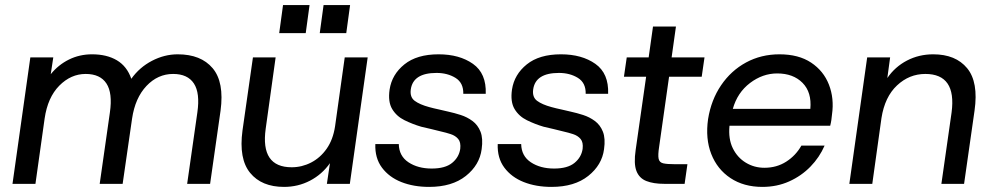

<svg xmlns="http://www.w3.org/2000/svg" viewBox="-20 -721 3891 753"><path d="M29 0 99 -496H189L179 -430Q209 -467 250.5 -487.5Q292 -508 341 -508Q399 -508 438.5 -484.5Q478 -461 495 -412Q527 -457 576 -482.5Q625 -508 677 -508Q768 -508 814 -453.5Q860 -399 845 -287L804 0H714L754 -280Q765 -356 740.5 -393.5Q716 -431 659 -431Q599 -431 554.5 -384Q510 -337 498 -256L461 0H371L411 -280Q422 -356 397.5 -393.5Q373 -431 316 -431Q258 -431 212.5 -385Q167 -339 155 -256L119 0Z M1094 12Q1006 12 961 -43Q916 -98 931 -209L972 -496H1061L1022 -216Q1001 -65 1124 -65Q1164 -65 1200 -83.5Q1236 -102 1261 -137.5Q1286 -173 1294 -225L1332 -496H1422L1352 0H1262L1274 -81Q1243 -37 1196 -12.5Q1149 12 1094 12ZM1075 -591 1090 -701H1194L1179 -591ZM1234 -591 1249 -701H1353L1338 -591Z M1663 12Q1602 12 1554 -7Q1506 -26 1478 -63.5Q1450 -101 1452 -156H1544Q1545 -109 1582 -84.5Q1619 -60 1673 -60Q1726 -60 1753 -82Q1780 -104 1785 -137Q1788 -163 1777 -176Q1766 -189 1747.5 -195Q1729 -201 1711 -205Q1691 -210 1670.5 -215Q1650 -220 1632 -224Q1598 -234 1566.5 -249.5Q1535 -265 1518 -293.5Q1501 -322 1508 -370Q1517 -429 1566 -468.5Q1615 -508 1700 -508Q1782 -508 1835 -470.5Q1888 -433 1885 -353H1797Q1798 -396 1766.5 -415.5Q1735 -435 1692 -435Q1600 -435 1591 -370Q1587 -340 1606.5 -325.5Q1626 -311 1663 -301Q1681 -296 1702.5 -291.5Q1724 -287 1739 -283Q1762 -278 1787 -270Q1812 -262 1833 -246.5Q1854 -231 1864.5 -204.5Q1875 -178 1869 -136Q1861 -74 1807 -31Q1753 12 1663 12Z M2143 12Q2082 12 2034 -7Q1986 -26 1958 -63.5Q1930 -101 1932 -156H2024Q2025 -109 2062 -84.5Q2099 -60 2153 -60Q2206 -60 2233 -82Q2260 -104 2265 -137Q2268 -163 2257 -176Q2246 -189 2227.5 -195Q2209 -201 2191 -205Q2171 -210 2150.5 -215Q2130 -220 2112 -224Q2078 -234 2046.5 -249.5Q2015 -265 1998 -293.5Q1981 -322 1988 -370Q1997 -429 2046 -468.5Q2095 -508 2180 -508Q2262 -508 2315 -470.5Q2368 -433 2365 -353H2277Q2278 -396 2246.5 -415.5Q2215 -435 2172 -435Q2080 -435 2071 -370Q2067 -340 2086.5 -325.5Q2106 -311 2143 -301Q2161 -296 2182.5 -291.5Q2204 -287 2219 -283Q2242 -278 2267 -270Q2292 -262 2313 -246.5Q2334 -231 2344.5 -204.5Q2355 -178 2349 -136Q2341 -74 2287 -31Q2233 12 2143 12Z M2585 0Q2543 0 2515 -11Q2487 -22 2476 -50.5Q2465 -79 2473 -133L2514 -420H2427L2438 -496H2524L2541 -617H2631L2614 -496H2743L2732 -420H2604L2565 -145Q2560 -113 2563 -98.5Q2566 -84 2581 -80.5Q2596 -77 2627 -77H2676L2665 0Z M2970 12Q2897 12 2845 -22.5Q2793 -57 2769.5 -117Q2746 -177 2757 -254Q2769 -329 2808 -386.5Q2847 -444 2906 -476Q2965 -508 3037 -508Q3112 -508 3161 -475.5Q3210 -443 3231 -389Q3252 -335 3243 -272Q3242 -261 3240.5 -250.5Q3239 -240 3236 -228H2841Q2836 -176 2854 -139.5Q2872 -103 2905 -83Q2938 -63 2978 -63Q3026 -63 3063.5 -87Q3101 -111 3123 -150H3214Q3194 -104 3158.5 -67.5Q3123 -31 3075 -9.5Q3027 12 2970 12ZM3028 -433Q2971 -433 2921.5 -395.5Q2872 -358 2854 -294H3158Q3164 -359 3127.5 -396Q3091 -433 3028 -433Z M3672 0 3712 -280Q3732 -431 3609 -431Q3546 -431 3498 -386Q3450 -341 3437 -258L3401 0H3311L3381 -496H3471L3460 -415Q3490 -459 3537 -483.5Q3584 -508 3640 -508Q3728 -508 3773 -453.5Q3818 -399 3802 -287L3761 0Z"/></svg>

Font: Host Grotesk
Style: Italic
Weight: 400
Italic angle: -8°
Designer: Doğukan Karapınar based on Poppins by Indian Type Foundry, Jonny Pinhorn
Foundry: Element Type
Version: Version 1.001; ttfautohint (v1.8.4.7-5d5b)